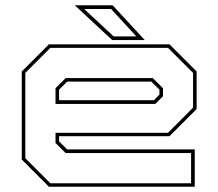

<svg xmlns="http://www.w3.org/2000/svg" viewBox="-20 -708 828 728"><path d="M622.5 -540 725.5 -437V-294.5L622.5 -191.5H204V-172L234.5 -141.5H718.5V0H165.5L62.5 -103V-437L165.5 -540ZM617 -526.5H171L76 -431.5V-108L171 -13H704.5V-127.5H229L190.5 -166V-204.5H617L712 -300V-431.5ZM559.5 -412 598 -373.5V-343L569 -314H190.5V-373.5L229 -412ZM553.5 -398.5H234.5L204 -368V-328H563.5L584.5 -349V-368ZM529 -556H405.5L263.5 -688H407ZM497 -570 401 -674H299L411 -570Z"/></svg>

Font: Tourney Expanded Thin
Style: Regular
Weight: 100
Width: 7
Designer: Tyler Finck
Foundry: Etcetera Type Co
Version: Version 1.010; ttfautohint (v1.8.3)